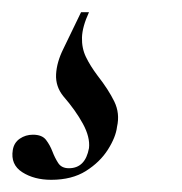

<svg xmlns="http://www.w3.org/2000/svg" viewBox="-82 -20 298 315"><path d="M2 275Q-26 275 -45.5 262.5Q-65 250 -61 226Q-59 214 -49.5 207.5Q-40 201 -28 201Q-13 201 -6.5 209.5Q0 218 4 228.5Q8 239 13.5 247.5Q19 256 31 256Q58 256 64 223Q66 205 54 183Q42 161 22 138Q9 122 10 102Q11 82 22 60L51 0H64Q53 24 52.5 41.5Q52 59 59 73.5Q66 88 78 104Q96 127 105.5 146.5Q115 166 110 188Q108 205 95 225.5Q82 246 59 260.5Q36 275 2 275Z"/></svg>

Font: Cormorant Infant Light Medium
Style: Italic
Weight: 500
Italic angle: -10°
Version: Version 4.001